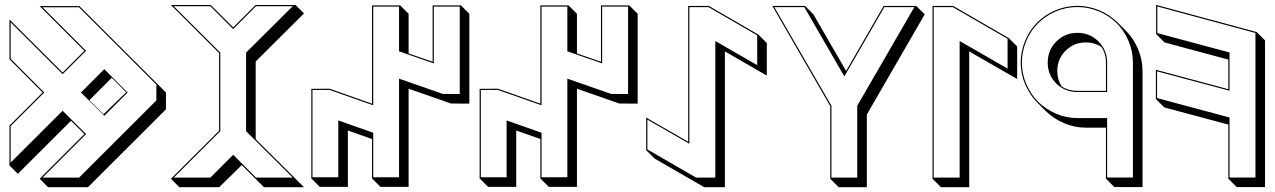

<svg xmlns="http://www.w3.org/2000/svg" viewBox="-20 -739 5261 792"><path d="M440.9 -418 348.6 -325.7 406.7 -267.6 500.5 -358.4ZM143.6 -713.9H307.6L629.9 -392.1L664.6 -357.4V-288.1L342.8 33.2H178.2L143.6 -1.5L328.1 -186L272.9 -240.7L53.7 -22L19 -56.6V-220.7L155.8 -357.4L19 -494.6V-658.7L238.3 -439.9L328.1 -529.3ZM155.3 -709 335 -529.3 238.3 -433.1 23.9 -647V-496.6L162.6 -357.4L23.9 -218.8V-68.4L238.3 -282.2L335 -186L155.3 -6.3H306.2L625 -324.7V-390.1L305.7 -709ZM410.2 -453.6 506.3 -357.4 410.2 -261.2 314 -357.4Z M685.1 -718.3H849.6L941.9 -626L1034.2 -718.3H1199.2L1233.9 -683.6L1034.7 -485.4V-165L1199.2 -1.5L1233.9 33.2H1068.8L1034.2 -1.5L977.1 -58.1L884.3 33.2H719.7L685.1 -1.5L883.8 -199.7V-520ZM696.8 -713.4 888.7 -522V-197.8L696.8 -6.3H847.7L941.9 -100.6L1036.1 -6.3H1187.5L995.1 -197.8V-522L1187.5 -713.4H1036.1L941.9 -619.1L847.7 -713.4Z M1764.6 -716.8H1881.3L1916 -682.1V-311.5L1840.3 -312L1665.5 -373V31.7H1549.3L1514.6 -2.9V-165.5L1415 -200.7V31.7H1298.8L1264.2 -2.9V-372.6L1339.8 -373L1514.6 -311.5V-716.8H1630.9L1665.5 -682.1V-518.6L1764.6 -484.4ZM1769.5 -711.9V-477.5L1626 -527.3V-711.9H1519.5V-304.7L1338.9 -368.2L1269 -367.7V-7.8H1375.5V-242.2L1519.5 -191.4V-7.8H1626V-414.6L1806.6 -351.6L1876.5 -351.1V-711.9Z M2459 -716.8H2575.7L2610.4 -682.1V-311.5L2534.7 -312L2359.9 -373V31.7H2243.7L2209 -2.9V-165.5L2109.4 -200.7V31.7H1993.2L1958.5 -2.9V-372.6L2034.2 -373L2209 -311.5V-716.8H2325.2L2359.9 -682.1V-518.6L2459 -484.4ZM2463.9 -711.9V-477.5L2320.3 -527.3V-711.9H2213.9V-304.7L2033.2 -368.2L1963.4 -367.7V-7.8H2069.8V-242.2L2213.9 -191.4V-7.8H2320.3V-414.6L2501 -351.6L2570.8 -351.1V-711.9Z M2884.8 33.2 2680.2 -85 2645.5 -119.6V-253.9L2818.8 -154.3V-714.4H2904.3L3108.4 -596.2L3143.1 -561.5V-427.2L2970.2 -526.9V33.2ZM2851.6 -6.3H2930.7V-569.8L3103.5 -470.2V-593.3L2902.8 -709.5H2823.7V-146L2650.4 -245.6V-122.6Z M3166 -714.4H3300.8L3335.4 -679.7L3470.2 -446.3L3625 -714.4H3759.8L3794.4 -679.7L3555.7 -266.6V33.2H3439.5L3404.8 -1.5V-301.3ZM3174.3 -709.5 3409.7 -302.7V-6.3H3516.1V-302.7L3751.5 -709.5H3627.9L3462.9 -423.8L3297.9 -709.5Z M3912.1 -714.4 4141.1 -582 4175.8 -547.4V-413.1L3978 -526.9V33.2H3861.3L3826.7 -1.5V-714.4ZM3910.6 -709.5H3831.5V-6.3H3938.5V-569.8L4136.2 -456.1V-579.1Z M4459 -564Q4409.7 -564 4375.5 -529.8Q4341.3 -495.6 4341.3 -446.3Q4341.3 -410.6 4358.9 -382.8Q4387.2 -364.3 4424.3 -364.3H4542V-481Q4542 -517.6 4523.4 -545.4Q4495.1 -564 4459 -564ZM4424.3 -714.8Q4471.2 -714.8 4515.1 -696.3Q4557.1 -678.7 4589.8 -646.5L4590.8 -645.5L4625.5 -610.8Q4655.3 -581.1 4674.3 -537.1Q4692.9 -493.7 4692.9 -446.3V32.7H4576.7L4542 -2V-212.4H4459Q4411.1 -212.4 4368.2 -231.4Q4324.2 -250.5 4293.5 -281.2L4258.8 -315.9Q4228.5 -346.2 4209 -390.6Q4190.4 -433.6 4190.4 -481Q4190.4 -527.3 4209 -571.8Q4227.1 -615.2 4258.8 -646.5Q4290.5 -678.2 4333.5 -696.3Q4377 -714.8 4424.3 -714.8ZM4424.3 -710Q4377.9 -710 4335.4 -691.9Q4293.5 -674.3 4262.2 -643.1Q4231 -612.3 4213.4 -569.8Q4195.3 -526.4 4195.3 -481Q4195.3 -434.6 4213.4 -392.6Q4232.4 -349.1 4262.2 -319.3Q4292.5 -289.1 4335.4 -270.5Q4377.4 -252 4424.3 -252H4546.9V-6.8H4653.3V-481Q4653.3 -527.3 4635.3 -569.8Q4616.7 -613.3 4586.4 -643.1Q4554.2 -674.8 4513.2 -691.9Q4470.2 -710 4424.3 -710ZM4546.9 -481V-359.4H4424.3Q4373 -359.4 4337.4 -394.3Q4301.8 -429.2 4301.8 -481Q4301.8 -532.2 4337.4 -567.9Q4373 -603.5 4424.3 -603.5Q4475.6 -603.5 4511.2 -567.9Q4546.9 -532.2 4546.9 -481Z M4749 -718.8 5163.6 -606.9 5198.2 -572.3V32.7H5081.5L5046.9 -2V-225.1L4782.7 -295.9L4748 -330.6V-451.2L5046.9 -371.1V-493.2L4783.7 -564L4749 -598.6ZM4753.9 -712.4V-602.5L5051.8 -522.5V-364.7L4752.9 -444.8V-334.5L5051.8 -254.4V-6.8H5158.7V-603Z"/></svg>

Font: KultiginGolge
Style: Regular
Weight: 400
Designer: facebook.com/biligbitig
Foundry: facebook.com/biligbitig
Version: Version 1.0